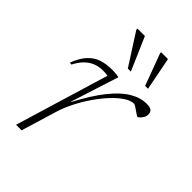

<svg xmlns="http://www.w3.org/2000/svg" viewBox="-213 -805 894 894"><g transform="rotate(45 234.0 -358.0)"><path d="M205 -462Q199 -464 190.2 -464.5Q181.5 -465 173 -465Q145 -465 122.2 -455.2Q99.5 -445.5 81.5 -426.8Q63.5 -408 49.5 -380.5L38 -382Q56.5 -430 81 -455Q105.5 -480 135.5 -489Q165.5 -498 201 -498Q208.5 -498 217 -497.5Q225.5 -497 233.5 -496Q241.5 -495 246 -493.5L170 -256.5H172Q218 -344 261.2 -397.8Q304.5 -451.5 345.5 -475.5Q386.5 -499.5 426.5 -499.5Q450 -499.5 458.8 -491.8Q467.5 -484 467.5 -469Q467.5 -458 461.5 -448Q455.5 -438 448.8 -431.8Q442 -425.5 439 -425.5Q437 -425.5 429.8 -430.5Q422.5 -435.5 413.5 -441.5Q405 -447.5 396.8 -452.8Q388.5 -458 384.5 -458Q363 -458 336.8 -440.5Q310.5 -423 283.2 -393.5Q256 -364 231 -327.5Q206 -291 186.5 -252.2Q167 -213.5 156 -178L102 0H65.5ZM268.5 -553H248.5L148.5 -709V-716.5H197.5ZM381.5 -553H362.5L304.5 -709V-716.5H349.5Z"/></g></svg>

Font: Newsreader 9pt ExtraLight
Style: Italic
Weight: 250
Italic angle: -17°
Designer: Hugues Gentile
Foundry: Production Type
Version: Version 1.003